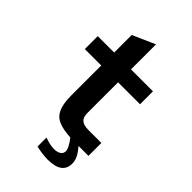

<svg xmlns="http://www.w3.org/2000/svg" viewBox="-276 -862 1155 1155"><g transform="rotate(45 301.0 -284.5)"><path d="M336.9 -437V-176.3Q336.9 -140.1 355 -124Q373 -107.9 414.1 -107.9H523.9V2H439.5Q466.8 34.2 477.5 57.1Q488.3 80.1 488.3 104Q488.3 191.4 366.2 191.4Q322.3 191.4 267.6 178.7V102.5Q313.5 119.6 347.7 119.6Q376.5 119.6 392.3 108.6Q408.2 97.7 408.2 78.6Q408.2 65.4 398.9 46.9Q389.6 28.3 369.1 1Q302.2 -2.9 265.1 -19.5Q228 -35.6 210.9 -74.2Q193.8 -112.8 193.8 -183.1V-437H54.2V-546.9H193.8V-696.3L336.9 -759.8V-546.9H523.9V-437Z"/></g></svg>

Font: Hack
Style: Bold
Weight: 700
Monospace: yes
Designer: Christopher Simpkins
Foundry: Christopher Simpkins
Version: Version 2.017